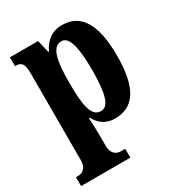

<svg xmlns="http://www.w3.org/2000/svg" viewBox="-184 -658 912 996"><g transform="rotate(-30 272.0 -159.5)"><path d="M8 227H303V174H276C259 174 223 166 223 109V53C223 11 221 -27 219 -58H224C247 -15 281 12 337 12C450 12 508 -73 508 -266C508 -460 448 -546 339 -546C275 -546 236 -510 213 -461H209L191 -536H22V-483H26C55 -483 74 -474 74 -413V109C74 166 38 174 20 174H8ZM293 -58C237 -58 223 -127 223 -267C223 -396 237 -475 295 -475C341 -475 359 -399 359 -266C359 -128 341 -58 293 -58Z"/></g></svg>

Font: Noto Serif Thai ExtraCondensed ExtraBold
Style: Regular
Weight: 800
Width: 2
Designer: Monotype Design Team
Foundry: Monotype Imaging Inc.
Version: Version 2.002